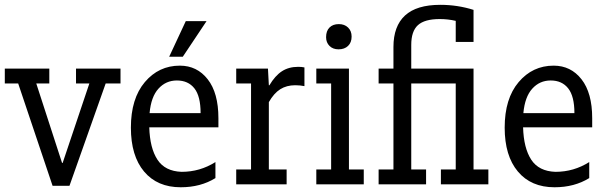

<svg xmlns="http://www.w3.org/2000/svg" viewBox="-20 -767 2521 799"><path d="M269.1 6.2H198.8L55.6 -419.8H0V-481.5H185.2V-419.8H130.9L238.3 -88.9H240.7L351.9 -419.8H296.3V-481.5H481.5V-419.8H419.8Z M876.5 -92.6V-25.9Q814.8 12.3 732.1 12.3Q634.6 12.3 579.6 -53.1Q524.7 -118.5 524.7 -235.8Q524.7 -356.8 582.7 -425.3Q640.7 -493.8 728.4 -493.8Q800 -493.8 844.4 -437Q888.9 -380.2 888.9 -275.3V-237H601.2Q603.7 -150.6 635.2 -102.5Q666.7 -54.3 735.8 -51.9Q812.3 -51.9 876.5 -92.6ZM814.8 -296.3Q814.8 -366.7 788.9 -399.4Q763 -432.1 716 -432.1Q670.4 -432.1 639.5 -398.1Q608.6 -364.2 602.5 -296.3ZM753.1 -679H839.5L740.7 -530.9H684Z M963 -61.7H1024.7V-419.8H963V-481.5H1095.1L1098.8 -412.3H1101.2Q1124.7 -451.9 1153.1 -470.4Q1181.5 -488.9 1221 -488.9Q1235.8 -488.9 1246.9 -486.4V-408.6Q1228.4 -412.3 1208.6 -412.3Q1172.8 -412.3 1146.3 -395.7Q1119.8 -379 1098.8 -342V-61.7H1172.8V0H963Z M1296.3 -61.7H1358V-419.8H1296.3V-481.5H1432.1V-61.7H1493.8V0H1296.3ZM1337 -612.3Q1337 -638.3 1351.2 -652.5Q1365.4 -666.7 1390.1 -666.7Q1413.6 -666.7 1428.4 -652.5Q1443.2 -638.3 1443.2 -614.8Q1443.2 -590.1 1428.4 -575.9Q1413.6 -561.7 1388.9 -561.7Q1365.4 -561.7 1351.2 -575.9Q1337 -590.1 1337 -612.3Z M1950.6 -592.6H1876.5V-680.2Q1844.4 -687.7 1809.9 -687.7Q1746.9 -687.7 1719.1 -662.3Q1691.4 -637 1691.4 -580.2V-481.5H1950.6V-61.7H2012.3V0H1814.8V-61.7H1876.5V-419.8H1691.4V-61.7H1753.1V0H1555.6V-61.7H1617.3V-419.8H1555.6V-481.5H1617.3V-571.6Q1617.3 -658 1665.4 -702.5Q1713.6 -746.9 1812.3 -746.9Q1884 -746.9 1950.6 -725.9Z M2432.1 -92.6V-25.9Q2370.4 12.3 2287.7 12.3Q2190.1 12.3 2135.2 -53.1Q2080.2 -118.5 2080.2 -235.8Q2080.2 -356.8 2138.3 -425.3Q2196.3 -493.8 2284 -493.8Q2355.6 -493.8 2400 -437Q2444.4 -380.2 2444.4 -275.3V-237H2156.8Q2159.3 -150.6 2190.7 -102.5Q2222.2 -54.3 2291.4 -51.9Q2367.9 -51.9 2432.1 -92.6ZM2370.4 -296.3Q2370.4 -366.7 2344.4 -399.4Q2318.5 -432.1 2271.6 -432.1Q2225.9 -432.1 2195.1 -398.1Q2164.2 -364.2 2158 -296.3Z"/></svg>

Font: Slabo 27px
Style: Regular
Weight: 400
Version: Version 1.02 Build 003a